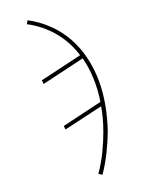

<svg xmlns="http://www.w3.org/2000/svg" viewBox="-85 -589 669 873"><g transform="rotate(-10 250.0 -152.5)"><path d="M317 223 299 216Q320 170 333.5 123Q347 76 355 29V28Q360 0 362.5 -28.5Q365 -57 365 -85L187 -9L182 -26L365 -105Q364 -160 353 -213Q342 -266 320 -314L125 -230L120 -248L311 -330Q295 -362 273 -390Q251 -418 224 -441Q197 -464 164.5 -482Q132 -500 97 -511L103 -528Q157 -511 203.5 -479.5Q250 -448 284.5 -405.5Q319 -363 341.5 -311Q364 -259 374.5 -203Q385 -147 384.5 -87.5Q384 -28 375 31Q366 80 352 128Q338 176 317 223Z"/></g></svg>

Font: Iosevka SS18 Thin
Style: Italic
Weight: 100
Italic angle: -9°
Monospace: yes
Designer: Belleve Invis
Foundry: Belleve Invis
Version: Version 25.1.1; ttfautohint (v1.8.4)